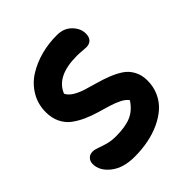

<svg xmlns="http://www.w3.org/2000/svg" viewBox="-182 -678 887 887"><g transform="rotate(-45 261.0 -235.0)"><path d="M189 90.8Q115.2 90.8 71.5 56.2Q27.8 21.5 27.8 -22.9Q27.8 -40 38.6 -52Q49.3 -64 67.9 -64Q81.5 -64 98.9 -57.4Q116.2 -50.8 140.4 -43.9Q164.6 -37.1 194.8 -37.1Q257.8 -37.1 295.2 -53.7Q332.5 -70.3 357.9 -109.9Q348.1 -125 325 -136.7Q301.8 -148.4 273.7 -157Q245.6 -165.5 213.6 -174.8Q181.6 -184.1 151.9 -197.5Q122.1 -210.9 97.7 -229Q73.2 -247.1 58.6 -276.9Q43.9 -306.6 43.9 -345.2Q43.9 -397.5 69.1 -439.9Q94.2 -482.4 135.7 -508.5Q177.2 -534.7 228.8 -548.3Q280.3 -562 335 -561Q377.9 -560.5 405 -532.7Q432.1 -504.9 432.1 -471.2Q432.1 -448.7 420.7 -436.8Q409.2 -424.8 388.2 -424.8Q381.8 -424.8 363 -426.5Q344.2 -428.2 330.1 -428.2Q196.3 -428.2 164.1 -346.2Q172.4 -328.1 194.6 -314.5Q216.8 -300.8 245.1 -292Q273.4 -283.2 305.9 -274.2Q338.4 -265.1 368.9 -253.2Q399.4 -241.2 424.6 -224.9Q449.7 -208.5 464.8 -180.9Q480 -153.3 480 -117.2Q480 -76.7 464.6 -42.5Q449.2 -8.3 422.1 15.9Q395 40 358.2 57.1Q321.3 74.2 278.6 82.5Q235.8 90.8 189 90.8Z"/></g></svg>

Font: Shantell Sans Irregular Bouncy
Style: Regular
Weight: 600
Designer: Stephen Nixon, Anya Danilova, Shantell Martin
Foundry: Arrow Type
Version: Version 1.006;[9816181b4]